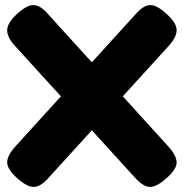

<svg xmlns="http://www.w3.org/2000/svg" viewBox="-20 -723 729 762"><path d="M641 -16Q614 8 593.5 15.5Q573 23 554 13.5Q535 4 512 -22L42 -538Q9 -573 8.5 -602Q8 -631 47 -667Q74 -692 94.5 -699.5Q115 -707 134.5 -697.5Q154 -688 176 -661L646 -144Q680 -107 681 -79.5Q682 -52 641 -16ZM48 -16Q8 -52 8.5 -79.5Q9 -107 43 -144L513 -661Q536 -688 555 -697.5Q574 -707 594.5 -699.5Q615 -692 642 -667Q682 -631 681 -602Q680 -573 647 -538L177 -22Q155 4 135.5 13.5Q116 23 95.5 15.5Q75 8 48 -16Z"/></svg>

Font: Fredoka Light
Style: Bold
Weight: 700
Version: Version 2.001